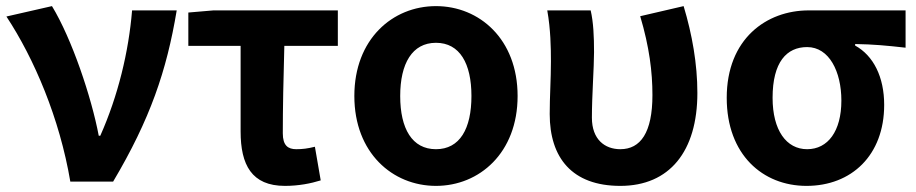

<svg xmlns="http://www.w3.org/2000/svg" viewBox="-20 -594 2995 628"><path d="M210 0H350C471 -204 525 -362 558 -560H412C401 -425 366 -280 308 -150H303C279 -277 215 -467 150 -574L1 -540C92 -402 175 -207 210 0Z M912 14C957 14 997 6 1029 -4L1010 -114C986 -108 969 -106 949 -106C922 -106 905 -118 905 -158C905 -236 907 -340 910 -444H1085V-560H678L596 -553V-444H767V-164C767 -55 803 14 912 14Z M1406 14C1548 14 1673 -94 1673 -280C1673 -466 1548 -574 1406 -574C1264 -574 1139 -466 1139 -280C1139 -94 1264 14 1406 14ZM1406 -106C1328 -106 1289 -173 1289 -280C1289 -386 1328 -454 1406 -454C1484 -454 1522 -386 1522 -280C1522 -173 1484 -106 1406 -106Z M2009 14C2170 14 2261 -99 2261 -290C2261 -385 2244 -481 2216 -574L2074 -541C2104 -440 2114 -359 2114 -283C2114 -160 2075 -106 2009 -106C1958 -106 1916 -138 1916 -209C1916 -282 1923 -373 1923 -423C1923 -475 1921 -521 1912 -560H1770C1781 -499 1782 -437 1782 -393C1782 -335 1778 -278 1778 -221C1778 -78 1851 14 2009 14Z M2618 14C2765 14 2872 -86 2872 -251C2872 -342 2837 -412 2777 -445V-450C2837 -449 2880 -445 2942 -438V-560H2625C2487 -560 2357 -467 2357 -274C2357 -88 2475 14 2618 14ZM2620 -106C2552 -106 2507 -168 2507 -274C2507 -391 2553 -440 2620 -440C2692 -440 2732 -360 2732 -265C2732 -165 2688 -106 2620 -106Z"/></svg>

Font: Source Han Sans JP
Style: Bold
Weight: 700
Designer: Ryoko NISHIZUKA 西塚涼子 (kana, bopomofo & ideographs); Paul D. Hunt (Latin, Greek & Cyrillic); Sandoll Communications 산돌커뮤니
Foundry: Adobe
Version: Version 2.002;hotconv 1.0.116;makeotfexe 2.5.65601